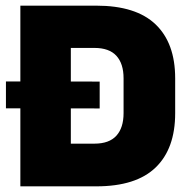

<svg xmlns="http://www.w3.org/2000/svg" viewBox="-20 -659 672 679"><path d="M332.5 -275.5 1 -276V-371L332.5 -370.5ZM320.5 0H179.5V-151H314Q366 -151 391.5 -179Q417 -207 417 -259V-382Q417 -434 391.5 -461.8Q366 -489.5 314 -489.5H179.5V-639H320.5Q461 -639 530.2 -572.8Q599.5 -506.5 599.5 -382V-258.5Q599.5 -133.5 530.5 -66.8Q461.5 0 320.5 0ZM230.5 0H52V-639H230.5Z"/></svg>

Font: Anek Malayalam Medium ExtraBold
Style: Regular
Weight: 800
Version: Version 1.003